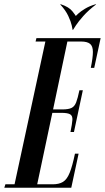

<svg xmlns="http://www.w3.org/2000/svg" viewBox="-83 -877 490 897"><path d="M-62.8 0 -57.8 -16H-15L129 -683H83.2L87.2 -699H387.2L357.2 -560H341.2Q351 -608 351 -634.5Q351 -661 337.9 -672Q324.8 -683 295.5 -683H231.8L165 -365.8H207.8Q237 -365.8 251.2 -372.8Q265.5 -379.8 272.9 -399Q280.2 -418.2 288 -455.2H304L262.5 -260.2H246.2Q254 -298 255.2 -316.9Q256.5 -335.8 245 -342.8Q233.5 -349.8 204.2 -349.8H161.5L90.8 -16H163.5Q192.8 -16 211.2 -27.2Q229.8 -38.5 242.5 -69.8Q255.2 -101 267.2 -159H284.2L250 0ZM363.5 -857.2 366.2 -856.5Q329.8 -828.8 306.4 -802.4Q283 -776 271.6 -758.4Q260.2 -740.8 258.2 -737.5H256.2L269.8 -801.2Q271.8 -803.5 282.8 -813.6Q293.8 -823.8 314 -836.1Q334.2 -848.5 363.5 -857.2ZM201 -857.2Q239.2 -844.5 255 -824.5Q270.8 -804.5 271.8 -801.2L258.2 -737.5H256.2Q256 -740.8 252.1 -758.4Q248.2 -776 236 -802.4Q223.8 -828.8 198.2 -856.5Z"/></svg>

Font: Emberly Black
Style: Italic
Weight: 900
Italic angle: -12°
Designer: Rajesh Rajput
Foundry: Rajesh Rajput
Version: Version 1.000